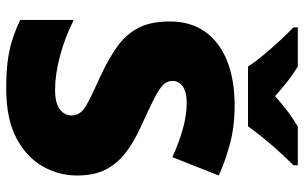

<svg xmlns="http://www.w3.org/2000/svg" viewBox="-200 -860 977 617"><g transform="rotate(90 288.5 -551.5)"><path d="M544 -310Q544 -252 514.5 -200Q485 -148 423.5 -115.5Q362 -83 264 -83Q215 -83 178.5 -87.5Q142 -92 110 -102Q78 -112 44 -128V-300Q102 -271 161 -255.5Q220 -240 268 -240Q311 -240 331 -255Q351 -270 351 -293Q351 -321 321.5 -338.5Q292 -356 222 -387Q169 -412 130 -439.5Q91 -467 70 -507Q49 -547 49 -608Q49 -677 83 -723.5Q117 -770 177.5 -793.5Q238 -817 318 -817Q388 -817 444 -801.5Q500 -786 544 -766L485 -617Q439 -638 394.5 -650.5Q350 -663 312 -663Q275 -663 257.5 -650Q240 -637 240 -617Q240 -600 253 -587Q266 -574 296.5 -558.5Q327 -543 380 -519Q432 -496 468.5 -468.5Q505 -441 524.5 -403.5Q544 -366 544 -310ZM194 -860Q179 -883 156.5 -910Q134 -937 110.5 -962.5Q87 -988 68 -1006V-1020H194Q220 -1004 241.5 -987Q263 -970 289 -947Q315 -970 338 -987.5Q361 -1005 387 -1020H511V-1006Q494 -989 470.5 -963.5Q447 -938 424.5 -910.5Q402 -883 386 -860Z"/></g></svg>

Font: Noto Sans Kannada UI Black
Style: Regular
Weight: 900
Designer: Jelle Bosma - Monotype Design Team
Foundry: Monotype Imaging Inc.
Version: Version 2.005; ttfautohint (v1.8.4.7-5d5b)